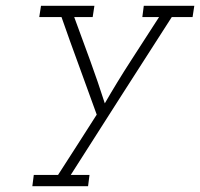

<svg xmlns="http://www.w3.org/2000/svg" viewBox="-20 -395 693 665"><path d="M97 211H181Q215 158 248.5 106Q282 54 315 2Q285 -82 254 -166Q223 -250 193 -336H116L122 -375H307L301 -336H237Q265 -260 292 -186Q319 -112 343 -37Q385 -110 433.5 -185Q482 -260 531 -336H473L478 -375H653L647 -336H575Q486 -198 399.5 -62.5Q313 73 225 211H290L285 250H92Z"/></svg>

Font: Josefin Slab
Style: Italic
Weight: 400
Italic angle: -12°
Designer: Santiago Orozco
Foundry: Typemade
Version: Version 2.000